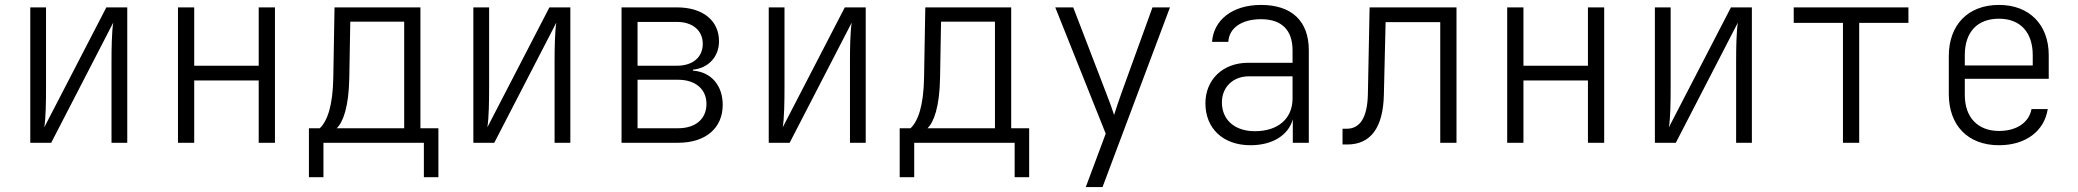

<svg xmlns="http://www.w3.org/2000/svg" viewBox="-20 -580 8440 780"><path d="M103 0H188L440 -488C434 -450 433 -383 433 -329V0H497V-550H412L160 -63C166 -101 167 -168 167 -222V-550H103Z M703 0H769V-253H1031V0H1097V-550H1031V-313H769V-550H703Z M1235 140H1294V0H1702V140H1761V-59H1688V-550H1339L1334 -264C1332 -151 1310 -88 1279 -59H1235ZM1348 -59C1373 -83 1397 -144 1399 -264L1403 -492H1622V-59Z M1903 0H1988L2240 -488C2234 -450 2233 -383 2233 -329V0H2297V-550H2212L1960 -63C1966 -101 1967 -168 1967 -222V-550H1903Z M2505 0H2735C2846 0 2916 -59 2916 -154C2916 -233 2869 -288 2795 -293V-297C2858 -303 2901 -350 2901 -412C2901 -497 2835 -550 2730 -550H2505ZM2570 -313V-491H2730C2794 -491 2835 -456 2835 -402C2835 -347 2794 -313 2730 -313ZM2570 -59V-256H2735C2806 -256 2850 -217 2850 -158C2850 -97 2806 -59 2735 -59Z M3103 0H3188L3440 -488C3434 -450 3433 -383 3433 -329V0H3497V-550H3412L3160 -63C3166 -101 3167 -168 3167 -222V-550H3103Z M3635 140H3694V0H4102V140H4161V-59H4088V-550H3739L3734 -264C3732 -151 3710 -88 3679 -59H3635ZM3748 -59C3773 -83 3797 -144 3799 -264L3803 -492H4022V-59Z M4391 180H4459L4733 -550H4662L4537 -205C4525 -171 4512 -133 4506 -113C4500 -133 4486 -171 4473 -204L4340 -550H4267L4472 -37Z M5060 10C5150 10 5214 -31 5232 -95V0H5297V-376C5297 -494 5228 -560 5103 -560C4986 -560 4910 -498 4904 -410H4970C4973 -466 5024 -502 5103 -502C5187 -502 5231 -458 5231 -375V-325H5051C4948 -325 4877 -257 4877 -160C4877 -60 4947 10 5060 10ZM5078 -47C4995 -47 4944 -94 4944 -164C4944 -226 4989 -270 5054 -270H5231V-180C5231 -98 5172 -47 5078 -47Z M5434 7H5453C5549 7 5599 -62 5602 -195L5609 -490H5831V0H5897V-550H5544L5537 -197C5535 -104 5506 -57 5451 -57H5434Z M6103 0H6169V-253H6431V0H6497V-550H6431V-313H6169V-550H6103Z M6703 0H6788L7040 -488C7034 -450 7033 -383 7033 -329V0H7097V-550H7012L6760 -63C6766 -101 6767 -168 6767 -222V-550H6703Z M7467 0H7533V-487H7733V-550H7267V-487H7467Z M8101 10C8209 10 8285 -47 8299 -137H8233C8223 -82 8172 -48 8101 -48C8014 -48 7962 -104 7962 -194V-260H8303V-356C8303 -479 8225 -560 8101 -560C7975 -560 7897 -479 7897 -352V-198C7897 -70 7975 10 8101 10ZM7962 -314V-356C7962 -449 8012 -504 8101 -504C8188 -504 8238 -448 8238 -356V-314Z"/></svg>

Font: JetBrains Mono ExtraLight
Style: Regular
Weight: 240
Monospace: yes
Designer: Philipp Nurullin, Konstantin Bulenkov
Foundry: JetBrains
Version: Version 2.305